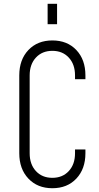

<svg xmlns="http://www.w3.org/2000/svg" viewBox="-20 -980 522 1016"><path d="M432 -189V-169Q432 -86 384 -35Q336 16 257 16Q178.5 16 130.2 -35Q82 -86 82 -169V-581Q82 -664.5 130.2 -715.2Q178.5 -766 257 -766Q336 -766 384 -715.2Q432 -664.5 432 -581V-561H377V-581Q377 -639.5 344 -675.2Q311 -711 257 -711Q203 -711 170 -675.2Q137 -639.5 137 -581V-169Q137 -110.5 170 -74.8Q203 -39 257 -39Q311 -39 344 -74.8Q377 -110.5 377 -169V-189ZM232 -852V-960H282V-852Z"/></svg>

Font: Mohave Light Light
Style: Regular
Weight: 300
Version: Version 2.003